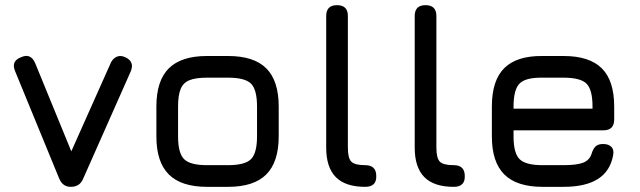

<svg xmlns="http://www.w3.org/2000/svg" viewBox="-20 -724 2480 744"><path d="M302 -31Q295.5 -15.5 283.8 -7.8Q272 0 254 0Q222.5 0 209 -33L39 -447Q21.5 -487 61 -502Q98.5 -519.5 116 -480L275 -92H236L410 -482Q418.5 -498.5 433.2 -504.5Q448 -510.5 466 -502Q503 -484.5 486 -446Z M782 0Q682.5 0 634.2 -48Q586 -96 586 -195V-311Q586 -411.5 634.2 -459.2Q682.5 -507 782 -507H864Q964 -507 1012 -459Q1060 -411 1060 -311V-196Q1060 -96.5 1012 -48.2Q964 0 864 0ZM670 -195Q670 -130.5 693.5 -107.2Q717 -84 782 -84H864Q929.5 -84 952.8 -107.5Q976 -131 976 -196V-311Q976 -376.5 952.8 -399.8Q929.5 -423 864 -423H782Q738.5 -423 714.2 -413.2Q690 -403.5 680 -379.2Q670 -355 670 -311Z M1395 0Q1318.5 0 1281.2 -37.8Q1244 -75.5 1244 -152V-662Q1244 -704 1286 -704Q1328 -704 1328 -662V-152Q1328 -111.5 1341.2 -97.8Q1354.5 -84 1395 -84Q1438 -84 1438 -42Q1439.5 0 1395 0Z M1738 0Q1661.5 0 1624.2 -37.8Q1587 -75.5 1587 -152V-662Q1587 -704 1629 -704Q1671 -704 1671 -662V-152Q1671 -111.5 1684.2 -97.8Q1697.5 -84 1738 -84Q1781 -84 1781 -42Q1782.5 0 1738 0Z M1970 -219V-195Q1970 -130.5 1993.5 -107.2Q2017 -84 2082 -84H2164Q2215 -84 2239.5 -93.5Q2264 -103 2272 -127Q2277.5 -146 2287.2 -156Q2297 -166 2317 -166Q2338 -166 2349 -155Q2360 -144 2356 -123Q2345 -61 2297 -30.5Q2249 0 2164 0H2082Q1982.5 0 1934.2 -48Q1886 -96 1886 -195V-311Q1886 -412.5 1934.2 -460.2Q1982.5 -508 2082 -507H2164Q2264 -507 2312 -459.2Q2360 -411.5 2360 -311V-261Q2360 -219 2318 -219ZM2082 -423Q2017 -424 1993.5 -400.5Q1970 -377 1970 -311V-303H2276V-311Q2276 -376.5 2252.8 -399.8Q2229.5 -423 2164 -423Z"/></svg>

Font: Jura Light
Style: Bold
Weight: 700
Version: Version 5.104